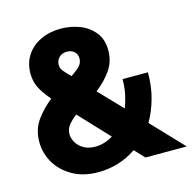

<svg xmlns="http://www.w3.org/2000/svg" viewBox="-106 -826 945 943"><g transform="rotate(-15 366.0 -354.5)"><path d="M522 0 475 -50Q432 -20 382.5 -5Q333 10 282 10Q205 10 150 -21.5Q95 -53 66.5 -102.5Q38 -152 38 -208Q38 -272 71.5 -318Q105 -364 150 -399Q113 -442 98 -474Q83 -506 83 -543Q83 -597 109 -636.5Q135 -676 180.5 -697.5Q226 -719 283 -719Q334 -719 379 -701.5Q424 -684 453 -648Q482 -612 482 -556Q482 -500 452 -456.5Q422 -413 374 -376L486 -259Q498 -289 505.5 -324.5Q513 -360 513 -401H642Q642 -328 625 -268Q608 -208 580 -160L732 0ZM228 -549Q228 -533 238 -520Q248 -507 275 -480Q305 -500 320 -516Q335 -532 335 -554Q335 -576 320.5 -589Q306 -602 283 -602Q258 -602 243 -586.5Q228 -571 228 -549ZM191 -207Q191 -186 203.5 -164.5Q216 -143 240 -129Q264 -115 299 -115Q345 -115 389 -142L248 -292Q222 -272 206.5 -252Q191 -232 191 -207Z"/></g></svg>

Font: Raleway ExtraBold
Style: Regular
Weight: 800
Designer: Matt McInerney, Pablo Impallari, Rodrigo Fuenzalida
Foundry: Matt McInerney, Pablo Impallari, Rodrigo Fuenzalida
Version: Version 4.026